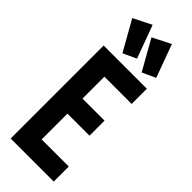

<svg xmlns="http://www.w3.org/2000/svg" viewBox="-280 -884 911 911"><g transform="rotate(45 175.0 -429.0)"><path d="M32 0V-624H322V-522H139V-375H287V-274H139V-101H321V0ZM121 -661 36 -812 127 -858 188 -692ZM250 -661 165 -812 256 -858 317 -692Z"/></g></svg>

Font: Inconsolata ExtraCondensed Black
Style: Regular
Weight: 900
Width: 2
Monospace: yes
Designer: Raph Levien, Cyreal, Brenton Simpson
Foundry: Raph Levien, Cyreal, Google
Version: Version 3.001; ttfautohint (v1.8.2.53-6de2)